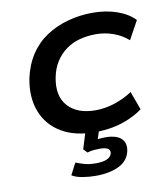

<svg xmlns="http://www.w3.org/2000/svg" viewBox="-80 -576 735 841"><g transform="rotate(-10 287.5 -155.0)"><path d="M308 9Q219 9 159.5 -26.5Q100 -62 75 -126Q50 -190 66 -274Q79 -333 108.5 -377.5Q138 -422 181.5 -450.5Q225 -479 278 -493.5Q331 -508 388 -508Q448 -508 497 -490.5Q546 -473 574 -443L529 -361Q501 -386 463.5 -399.5Q426 -413 386 -413Q348 -413 314 -404Q280 -395 253 -375.5Q226 -356 207 -327Q188 -298 180 -258Q164 -177 205 -131Q246 -85 328 -85Q370 -85 413 -99Q456 -113 492 -137L522 -55Q496 -36 462 -21Q428 -6 389.5 1.5Q351 9 308 9ZM278 198Q249 198 219.5 193Q190 188 173 177L200 125Q220 133 240 138.5Q260 144 289 144Q320 144 338 136Q356 128 360 111Q362 97 350.5 90.5Q339 84 317 84Q306 84 291 85Q276 86 260 91L244 74L273 -20H334L309 59L283 47Q300 43 316.5 41Q333 39 349 39Q377 39 397.5 46.5Q418 54 428 71Q438 88 433 114Q424 157 382.5 177.5Q341 198 278 198Z"/></g></svg>

Font: Nunito Sans 7pt SemiExpanded SemiBold
Style: Italic
Weight: 600
Width: 6
Italic angle: -9°
Designer: Vernon Adams
Foundry: Vernon Adams
Version: Version 3.101;gftools[0.9.27]